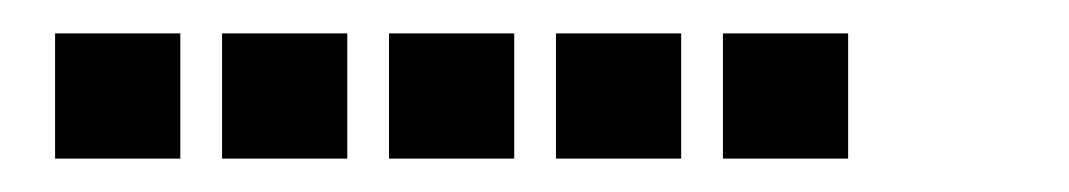

<svg xmlns="http://www.w3.org/2000/svg" viewBox="-20 -408 640 115"><path d="M14 -388Q13 -388 13 -388Q13 -388 13 -387V-314Q13 -313 13 -313Q13 -313 14 -313H87Q88 -313 88 -313Q88 -313 88 -314V-387Q88 -388 88 -388Q88 -388 87 -388ZM114 -388Q113 -388 113 -388Q113 -388 113 -387V-314Q113 -313 113 -313Q113 -313 114 -313H187Q188 -313 188 -313Q188 -313 188 -314V-387Q188 -388 188 -388Q188 -388 187 -388ZM214 -388Q213 -388 213 -388Q213 -388 213 -387V-314Q213 -313 213 -313Q213 -313 214 -313H287Q288 -313 288 -313Q288 -313 288 -314V-387Q288 -388 288 -388Q288 -388 287 -388ZM314 -388Q313 -388 313 -388Q313 -388 313 -387V-314Q313 -313 313 -313Q313 -313 314 -313H387Q388 -313 388 -313Q388 -313 388 -314V-387Q388 -388 388 -388Q388 -388 387 -388ZM414 -388Q413 -388 413 -388Q413 -388 413 -387V-314Q413 -313 413 -313Q413 -313 414 -313H487Q488 -313 488 -313Q488 -313 488 -314V-387Q488 -388 488 -388Q488 -388 487 -388Z"/></svg>

Font: Doto Black
Style: Bold
Weight: 700
Monospace: yes
Version: Version 1.000